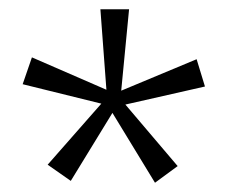

<svg xmlns="http://www.w3.org/2000/svg" viewBox="-20 -706 508 415"><path d="M251 -480 423 -519 405 -578 242 -510 259 -686H197L210 -512L49 -582L29 -524L199 -482L83 -350L133 -315L223 -462L315 -311L364 -347L251 -480Z"/></svg>

Font: ChivoLight
Style: Regular
Weight: 300
Designer: Hector Gatti
Foundry: Omnibus-Type
Version: Version 1.004;PS 001.004;hotconv 1.0.88;makeotf.lib2.5.64775